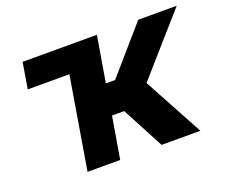

<svg xmlns="http://www.w3.org/2000/svg" viewBox="-95 -689 980 834"><g transform="rotate(-20 395.0 -272.5)"><path d="M77.4 -545.5H420.8L385.3 -333.8H427.9L611.9 -545.5H789.8L551.8 -274.9L700.6 0H521.3L419 -193.5H362.6L329.9 0H179L250 -425.4H57.5Z"/></g></svg>

Font: Inter P
Style: Bold Italic
Weight: 700
Italic angle: 9.39999°
Designer: Rasmus Andersson
Foundry: rsms
Version: Version 3.018;git-588b23468